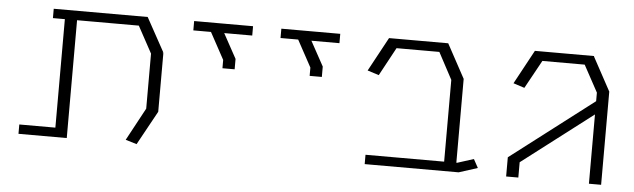

<svg xmlns="http://www.w3.org/2000/svg" viewBox="-39 -855 2433 737"><g transform="rotate(5 1178.0 -487.0)"><path d="M142 -732H504L576 -601L572 -599H576V-373L504 -242L461 -255L529 -381V-593L473 -696H235V-242H49V-278H188V-696H142Z M683 -732H782H910V-696H802L854 -601V-561H807V-593L751 -696H683Z M1019 -732H1118H1246V-696H1138L1190 -601V-561H1143V-593L1087 -696H1019Z M1434 -732H1435H1662L1733 -601V-278H1736L1799 -298L1817 -265L1745 -242H1733H1686H1383V-278H1686V-593L1631 -696H1466L1407 -587L1363 -601Z M2222 -732H2224V-730L2294 -601V-545V-242H2247V-509L1975 -301V-242H1928V-316L2247 -560V-593L2191 -696H2028L1968 -587L1925 -601L1996 -732H1997Z"/></g></svg>

Font: Mixer
Style: Regular
Weight: 400
Version: Version 1.0